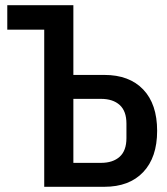

<svg xmlns="http://www.w3.org/2000/svg" viewBox="-20 -718 640 738"><path d="M150 -604H8V-698H262V-430H381Q477 -430 530.5 -374Q584 -318 584 -215Q584 -113 530.5 -56.5Q477 0 381 0H150ZM368 -92Q414 -92 440 -115.5Q466 -139 466 -187V-243Q466 -291 440 -314.5Q414 -338 368 -338H262V-92Z"/></svg>

Font: IBM Plex Mono Medium
Style: Regular
Weight: 500
Monospace: yes
Designer: Mike Abbink, Paul van der Laan, Pieter van Rosmalen
Foundry: Bold Monday
Version: Version 2.3